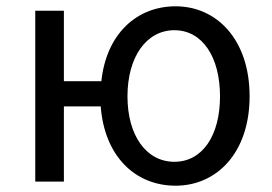

<svg xmlns="http://www.w3.org/2000/svg" viewBox="-20 -577 864 610"><path d="M534 -63C445 -63 385 -146 385 -271C385 -396 445 -481 534 -481C623 -481 679 -396 679 -271C679 -146 623 -63 534 -63ZM183 -319V-543H92V0H183V-239H300C312 -80 410 13 538 13C668 13 773 -91 773 -271C773 -452 668 -557 538 -557C415 -557 318 -470 302 -319Z"/></svg>

Font: Noto Sans CJK KR Regular
Style: Regular
Weight: 400
Designer: Ryoko NISHIZUKA (kana & ideographs); Paul D. Hunt (Latin, Greek & Cyrillic); Wenlong ZHANG (bopomofo); Sandoll Communica
Foundry: Adobe Systems Incorporated
Version: Version 1.004;PS 1.004;hotconv 1.0.82;makeotf.lib2.5.63406